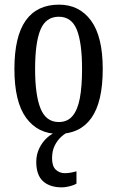

<svg xmlns="http://www.w3.org/2000/svg" viewBox="-20 -566 504 826"><path d="M231 10Q143 10 92.5 -59Q42 -128 42 -269Q42 -409 90.5 -477.5Q139 -546 234 -546Q321 -546 371.5 -477.5Q422 -409 422 -269Q422 -128 373.5 -59Q325 10 231 10ZM233 -41Q270 -41 292 -67Q314 -93 323.5 -143.5Q333 -194 333 -269Q333 -382 310.5 -438Q288 -494 233 -494Q177 -494 154 -438Q131 -382 131 -269Q131 -157 154.5 -99Q178 -41 233 -41ZM246 240Q194 240 165 213.5Q136 187 136 130Q136 99 149 72Q162 45 183 26Q204 7 229 0H278Q262 6 244.5 21.5Q227 37 215.5 60Q204 83 204 115Q204 149 220 164Q236 179 259 179Q270 179 282.5 177Q295 175 309 171V224Q301 229 289.5 232.5Q278 236 266.5 238Q255 240 246 240Z"/></svg>

Font: Noto Serif ExtraCondensed
Style: Regular
Weight: 400
Width: 2
Designer: Monotype Design Team
Foundry: Monotype Imaging Inc.
Version: Version 2.013